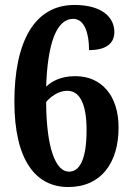

<svg xmlns="http://www.w3.org/2000/svg" viewBox="-20 -744 527 774"><path d="M255 10C388 10 458 -88 458 -230C458 -360 388 -437 284 -437C224 -437 189 -416 166 -395C172 -570 208 -668 275 -668C321 -668 339 -609 339 -542C412 -542 441 -572 441 -615C441 -672 394 -724 280 -724C117 -724 38 -573 38 -334C38 -97 125 10 255 10ZM258 -52C206 -52 167 -142 166 -333C182 -352 214 -378 251 -378C299 -378 329 -330 329 -220C329 -103 302 -52 258 -52Z"/></svg>

Font: Noto Serif Thai Condensed
Style: Bold
Weight: 700
Width: 3
Designer: Monotype Design Team
Foundry: Monotype Imaging Inc.
Version: Version 2.002